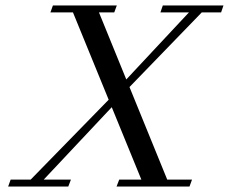

<svg xmlns="http://www.w3.org/2000/svg" viewBox="-20 -683 838 703"><path d="M9.8 0 19 -25.4H92.3L377.9 -317.9L247.1 -637.7H164.6L173.8 -663.1H407.7L398.4 -637.7H342.3L442.4 -392.1L671.9 -637.7H567.4L576.2 -663.1H798.3L789.6 -637.7H718.8L454.1 -364.3L592.3 -25.4H683.1L673.8 0H406.7L416.5 -25.4H497.6L389.2 -290.5L140.1 -25.4H239.7L230 0Z"/></svg>

Font: Elstob
Style: Italic
Weight: 400
Italic angle: -20°
Designer: Peter S. Baker
Version: Version 1.015